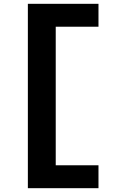

<svg xmlns="http://www.w3.org/2000/svg" viewBox="-20 -843 640 1006"><path d="M126 143V-823H496V-703H272V23H496V143Z"/></svg>

Font: Iosevka Slab Heavy Extended
Style: Regular
Weight: 900
Width: 7
Monospace: yes
Designer: Belleve Invis
Foundry: Belleve Invis
Version: Version 11.1.0; ttfautohint (v1.8.3)